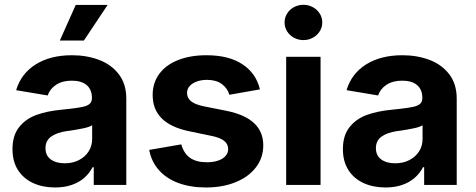

<svg xmlns="http://www.w3.org/2000/svg" viewBox="-20 -788 2028 818"><path d="M33.2 -152.8Q33.2 -210.4 61 -245.8Q88.9 -281.2 134 -297.9Q179.2 -314.5 239.3 -320.3L279.8 -324.7Q314.5 -328.6 333.7 -333Q353 -337.4 362.3 -345.9Q371.6 -354.5 371.6 -369.1V-371.6Q371.6 -406.2 349.4 -425.3Q327.1 -444.3 286.1 -444.3Q245.6 -444.3 219 -426.8Q192.4 -409.2 183.1 -381.3L48.8 -403.8Q69.8 -474.6 132.3 -513.7Q194.8 -552.7 286.6 -552.7Q348.6 -552.7 401.1 -533.2Q453.6 -513.7 485.8 -472.2Q518.1 -430.7 518.1 -367.7V0H379.4V-75.7H374.5Q360.8 -49.3 338.6 -30Q316.4 -10.7 285.2 0Q253.9 10.7 214.8 10.7Q162.1 10.7 121.1 -8.1Q80.1 -26.9 56.6 -63.5Q33.2 -100.1 33.2 -152.8ZM372.6 -195.3V-254.4Q361.8 -247.1 336.7 -241.7Q311.5 -236.3 276.4 -231L264.2 -229.5Q221.2 -223.1 197.5 -205.8Q173.8 -188.5 173.8 -156.7Q173.8 -125.5 196.3 -108.9Q218.8 -92.3 256.3 -92.3Q290 -92.3 316.4 -106Q342.8 -119.6 357.7 -143.1Q372.6 -166.5 372.6 -195.3ZM302.7 -767.1H438.5L337.4 -615.2H234.9Z M615.7 -149.4 752.4 -172.9Q763.2 -134.3 789.8 -115.5Q816.4 -96.7 861.3 -96.7Q888.7 -96.7 909.4 -103.8Q930.2 -110.8 941.2 -123.8Q952.1 -136.7 952.1 -152.8Q952.1 -174.3 934.8 -188Q917.5 -201.7 881.3 -209L787.6 -228.5Q708.5 -244.6 669.4 -283.2Q630.4 -321.8 630.4 -383.3Q630.4 -435.1 658.7 -473.4Q687 -511.7 739 -532.2Q791 -552.7 859.4 -552.7Q954.6 -552.7 1012.9 -514.2Q1071.3 -475.6 1087.4 -407.2L957.5 -384.3Q948.2 -413.6 924.1 -430.7Q899.9 -447.8 861.8 -447.8Q837.9 -447.8 818.4 -440.7Q798.8 -433.6 787.8 -421.1Q776.9 -408.7 776.9 -392.6Q776.9 -371.1 793.2 -357.2Q809.6 -343.3 846.7 -335.4L944.8 -315.9Q1023.9 -299.8 1062.7 -263.2Q1101.6 -226.6 1101.6 -168.5Q1101.6 -115.7 1070.3 -75Q1039.1 -34.2 983.6 -11.7Q928.2 10.7 857.4 10.7Q791.5 10.7 740.5 -8.1Q689.5 -26.9 657.2 -63Q625 -99.1 615.7 -149.4Z M1199.2 -545.9H1345.7V0H1199.2ZM1192.4 -692.4Q1192.4 -712.7 1203.1 -730.1Q1213.9 -747.6 1232.4 -757.6Q1251 -767.6 1272.7 -767.6Q1294.3 -767.6 1312.8 -757.5Q1331.3 -747.5 1342.2 -730.2Q1353 -712.9 1353 -692.4Q1353 -671.9 1342.2 -654.6Q1331.3 -637.3 1312.8 -627.2Q1294.3 -617.2 1272.7 -617.2Q1251 -617.2 1232.4 -627.2Q1213.9 -637.2 1203.1 -654.6Q1192.4 -672.1 1192.4 -692.4Z M1440.9 -152.8Q1440.9 -210.4 1468.8 -245.8Q1496.6 -281.2 1541.7 -297.9Q1586.9 -314.5 1647 -320.3L1687.5 -324.7Q1722.2 -328.6 1741.5 -333Q1760.7 -337.4 1770 -345.9Q1779.3 -354.5 1779.3 -369.1V-371.6Q1779.3 -406.2 1757.1 -425.3Q1734.9 -444.3 1693.8 -444.3Q1653.3 -444.3 1626.7 -426.8Q1600.1 -409.2 1590.8 -381.3L1456.5 -403.8Q1477.5 -474.6 1540 -513.7Q1602.5 -552.7 1694.3 -552.7Q1756.3 -552.7 1808.8 -533.2Q1861.3 -513.7 1893.6 -472.2Q1925.8 -430.7 1925.8 -367.7V0H1787.1V-75.7H1782.2Q1768.6 -49.3 1746.3 -30Q1724.1 -10.7 1692.9 0Q1661.6 10.7 1622.6 10.7Q1569.8 10.7 1528.8 -8.1Q1487.8 -26.9 1464.4 -63.5Q1440.9 -100.1 1440.9 -152.8ZM1780.3 -195.3V-254.4Q1769.5 -247.1 1744.4 -241.7Q1719.2 -236.3 1684.1 -231L1671.9 -229.5Q1628.9 -223.1 1605.2 -205.8Q1581.5 -188.5 1581.5 -156.7Q1581.5 -125.5 1604 -108.9Q1626.5 -92.3 1664.1 -92.3Q1697.8 -92.3 1724.1 -106Q1750.5 -119.6 1765.4 -143.1Q1780.3 -166.5 1780.3 -195.3Z"/></svg>

Font: Inter RS Variable
Style: Regular
Weight: 400
Designer: Rasmus Andersson (customised by Maria Ramos and Noel Pretorius)
Foundry: rsms
Version: Version 3.001;Glyphs 3.2.3 (3260)